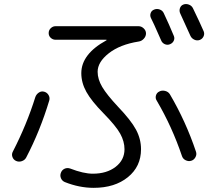

<svg xmlns="http://www.w3.org/2000/svg" viewBox="-20 -862 1040 942"><path d="M252 -667Q239.3 -667 229 -676.3Q218.8 -685.5 218.8 -699.7Q218.8 -713.9 229 -723.6Q239.3 -733.4 252 -733.4H660.2Q673.8 -733.4 685.1 -722.7Q696.3 -711.9 696.3 -698.2Q696.3 -683.6 685.5 -671.9Q674.8 -660.2 660.2 -658.2Q568.4 -643.6 513.7 -600.6Q459 -557.6 459 -509.8Q459 -473.6 481.4 -435.5Q503.9 -397.5 558.6 -338.9Q623 -271.5 647.5 -225.6Q671.9 -179.7 671.9 -129.9Q671.9 -44.9 607.4 7.3Q543 59.6 439.5 59.6Q369.1 59.6 297.9 31.2Q284.2 25.4 278.8 11.7Q273.4 -2 279.3 -15.6Q284.2 -28.3 296.9 -34.2Q309.6 -40 324.2 -35.2Q389.6 -9.8 435.5 -9.8Q503.9 -9.8 547.4 -43.5Q590.8 -77.1 590.8 -129.9Q590.8 -168 569.8 -206.1Q548.8 -244.1 488.3 -305.7Q428.7 -366.2 403.8 -411.1Q378.9 -456.1 378.9 -502.9Q378.9 -596.7 502 -664.1Q502.9 -664.1 502.9 -666Q502.9 -667 501 -667ZM783.2 -797.9Q809.6 -742.2 833 -685.5Q837.9 -673.8 832.5 -662.1Q827.1 -650.4 814 -645Q800.8 -639.6 788.1 -645.5Q775.4 -651.4 770.5 -664.1Q728.5 -759.8 720.7 -773.4Q714.8 -785.2 719.2 -797.9Q723.6 -810.5 737.3 -815.4Q750 -820.3 763.7 -815.4Q777.3 -810.5 783.2 -797.9ZM926.8 -821.3Q960 -752.9 979.5 -708Q984.4 -695.3 978.5 -683.1Q972.7 -670.9 960 -666Q946.3 -661.1 933.1 -667.5Q919.9 -673.8 914.1 -686.5Q889.6 -739.3 864.3 -795.9Q858.4 -808.6 862.8 -821.8Q867.2 -835 879.9 -839.8Q892.6 -844.7 906.7 -839.4Q920.9 -834 926.8 -821.3ZM873 -95.7Q824.2 -240.2 749 -368.2Q741.2 -379.9 745.1 -393.6Q749 -407.2 761.7 -413.1Q774.4 -419.9 790 -416Q805.7 -412.1 813.5 -399.4Q891.6 -266.6 941.4 -118.2Q946.3 -104.5 939 -90.8Q931.6 -77.1 918 -73.2Q904.3 -69.3 891.1 -75.7Q877.9 -82 873 -95.7ZM43 -118.2Q111.3 -251 153.3 -385.7Q158.2 -399.4 170.4 -407.7Q182.6 -416 196.8 -412.1Q210.9 -408.2 218.3 -395.5Q225.6 -382.8 221.7 -369.1Q176.8 -219.7 108.4 -88.9Q101.6 -76.2 86.9 -71.3Q72.3 -66.4 59.1 -72.3Q45.9 -78.1 41 -91.8Q36.1 -105.5 43 -118.2Z"/></svg>

Font: Rounded-X Mgen+ 1m regular
Style: Regular
Weight: 400
Designer: [Source Han Sans]
Ryoko NISHIZUKA  (kana & ideographs); Paul D. Hunt (Latin, Greek & Cyrillic); Wenlong ZHANG  (bopomofo
Version: Version 1.059.20150602